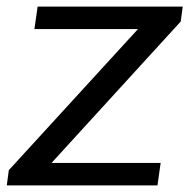

<svg xmlns="http://www.w3.org/2000/svg" viewBox="-27 -560 572 580"><path d="M-0.4 -45.9 421 -506.3 432.4 -472.2H77L86.6 -540H525L518.9 -495L96 -32L85.8 -67.8H458.3L448.7 0H-6.5Z"/></svg>

Font: Pathway Extreme 8pt Thin
Style: Italic
Weight: 100
Italic angle: -8°
Designer: Eduardo Rodriguez Tunni
Foundry: Eduardo Rodriguez Tunni
Version: Version 1.000